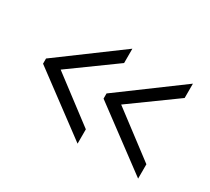

<svg xmlns="http://www.w3.org/2000/svg" viewBox="-77 -566 618 566"><g transform="rotate(30 232.0 -282.5)"><path d="M26.4 -274.4V-292L232.4 -444.3V-395.5L80.1 -285.2L232.4 -169.9V-121.1ZM232.4 -274.4V-292L438.5 -444.3V-395.5L286.1 -285.2L438.5 -169.9V-121.1Z"/></g></svg>

Font: Post No Bills Colombo
Style: Light
Weight: 400
Designer: Kosala Senevirathne, Siva Puranthara, Lasantha Premarathna, Tharique Azeez
Foundry: Mooniak
Version: Version 1.220 ; ttfautohint (v1.5)